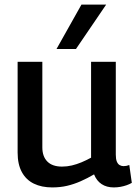

<svg xmlns="http://www.w3.org/2000/svg" viewBox="-20 -809 600 839"><path d="M208 10Q162 10 128 -6.5Q94 -23 75.5 -57Q57 -91 57 -142V-539H165V-165Q165 -125 187 -103Q209 -81 251 -81Q273 -81 294 -86Q315 -91 335.5 -99.5Q356 -108 378 -120V-539H486V-133Q486 -114 490.5 -103Q495 -92 503 -87.5Q511 -83 520 -83Q533 -83 545 -88L556 -10Q546 -4 533 0.5Q520 5 506 7.5Q492 10 477 10Q446 10 424 -4.5Q402 -19 391 -47Q362 -30 332.5 -17Q303 -4 273 3Q243 10 208 10ZM227 -595 336 -789H444L312 -595Z"/></svg>

Font: Georama ExtraCondensed Thin Medium
Style: Regular
Weight: 500
Version: Version 1.001